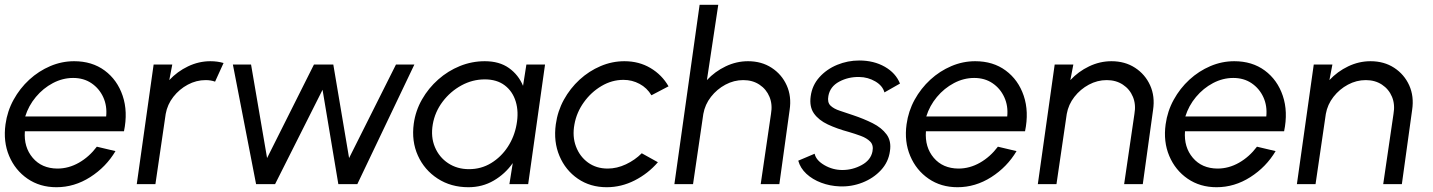

<svg xmlns="http://www.w3.org/2000/svg" viewBox="-28 -770 5993 803"><path d="M208 13Q139 13 87.2 -22.5Q35.5 -58 10.2 -117.8Q-15 -177.5 -5 -250Q2.5 -305 28.8 -352.8Q55 -400.5 94.5 -436.8Q134 -473 182.2 -493.5Q230.5 -514 282 -514Q357 -514 409.8 -475Q462.5 -436 485 -369.5Q507.5 -303 490.5 -221H76Q71 -154.5 108.8 -110Q146.5 -65.5 212 -65Q259 -65 302 -89.5Q345 -114 377 -156.5L455 -138Q415.5 -71.5 349.2 -29.2Q283 13 208 13ZM77.5 -283H416Q420.5 -327 403.8 -363.5Q387 -400 354.5 -422Q322 -444 278 -444Q234 -444 193.2 -422.5Q152.5 -401 122 -364.5Q91.5 -328 77.5 -283Z M544 0 614.5 -500H692.5L680 -435Q713.5 -471 758.5 -492.5Q803.5 -514 852 -514Q881.5 -514 907 -506.5L871.5 -428.5Q854 -435 832 -435Q793 -435 757.5 -416Q722 -397 697 -365Q672 -333 665 -293.5L622 0Z M1122.5 0H1043L946 -500H1022L1089 -109L1285 -500H1366L1432 -109L1628 -500H1705L1466.5 0H1387L1321 -394.5Z M2173.5 -500H2251.5L2181 0H2102.5L2116.5 -88Q2084.5 -42.5 2037 -14.8Q1989.5 13 1931 13Q1858 13 1802.5 -23Q1747 -59 1719.8 -119.2Q1692.5 -179.5 1702.5 -253Q1710 -307 1737 -354.2Q1764 -401.5 1804.8 -437.5Q1845.5 -473.5 1895.5 -493.8Q1945.5 -514 1999.5 -514Q2060.5 -514 2100.5 -485.5Q2140.5 -457 2159.5 -411ZM1933.5 -62.5Q1984.5 -62.5 2026.2 -88Q2068 -113.5 2095.8 -156Q2123.5 -198.5 2132.5 -250Q2142 -302.5 2129 -345.2Q2116 -388 2083 -413Q2050 -438 1999.5 -438Q1948 -438 1901.8 -412.8Q1855.5 -387.5 1823.2 -344.8Q1791 -302 1782 -250Q1773 -197.5 1790.8 -155Q1808.5 -112.5 1846.2 -87.5Q1884 -62.5 1933.5 -62.5Z M2656 -129 2723.5 -91.5Q2682.5 -44 2626.5 -15.5Q2570.5 13 2509.5 13Q2440.5 13 2388.8 -22.5Q2337 -58 2311.8 -117.8Q2286.5 -177.5 2296.5 -250Q2304 -305 2330.2 -352.8Q2356.5 -400.5 2396 -436.8Q2435.5 -473 2483.8 -493.5Q2532 -514 2583.5 -514Q2644.5 -514 2692.5 -485.5Q2740.5 -457 2768 -409L2696.5 -371.5Q2678 -402.5 2646.8 -419.2Q2615.5 -436 2579.5 -436Q2531 -436 2487.5 -410.2Q2444 -384.5 2413.8 -342.2Q2383.5 -300 2374.5 -250Q2365 -199.5 2380.8 -157.5Q2396.5 -115.5 2431.2 -90.2Q2466 -65 2513.5 -65Q2552 -65 2589.8 -82.8Q2627.5 -100.5 2656 -129Z M3274.5 -310.5 3231.5 0H3153.5L3196.5 -293.5Q3203.5 -333 3190.2 -365Q3177 -397 3148.2 -416Q3119.5 -435 3080.5 -435Q3041.5 -435 3006 -416Q2970.5 -397 2945.5 -365Q2920.5 -333 2913.5 -293.5L2870.5 0H2792.5L2898 -750H2976L2928.5 -435Q2962 -471 3007 -492.5Q3052 -514 3100.5 -514Q3157 -514 3199.2 -486.5Q3241.5 -459 3262.2 -413Q3283 -367 3274.5 -310.5Z M3484 9.5Q3443 8 3406.5 -5.8Q3370 -19.5 3344.5 -43.2Q3319 -67 3310.5 -98L3379 -127Q3385 -99.5 3420 -79.2Q3455 -59 3495 -59Q3538 -59 3576 -79.8Q3614 -100.5 3621 -137Q3626 -163 3611.5 -177.8Q3597 -192.5 3572.5 -201.5Q3548 -210.5 3522.5 -218Q3472.5 -231.5 3434.2 -249.5Q3396 -267.5 3376.2 -295.5Q3356.5 -323.5 3362.5 -367Q3368.5 -413 3398.8 -446.8Q3429 -480.5 3473.2 -498.8Q3517.5 -517 3565.5 -517Q3626.5 -517 3672.5 -490.8Q3718.5 -464.5 3736 -420.5L3671 -383.5Q3663.5 -411.5 3632.8 -429.5Q3602 -447.5 3566 -448Q3520 -449 3481.8 -428.5Q3443.5 -408 3436.5 -368.5Q3431.5 -342 3445.2 -328.5Q3459 -315 3484.5 -306.8Q3510 -298.5 3540.5 -288Q3584 -273.5 3621.5 -254.8Q3659 -236 3679.8 -208Q3700.5 -180 3694 -138Q3688 -92.5 3656.5 -58.5Q3625 -24.5 3579.2 -6.5Q3533.5 11.5 3484 9.5Z M3976.5 13Q3907.5 13 3855.8 -22.5Q3804 -58 3778.8 -117.8Q3753.5 -177.5 3763.5 -250Q3771 -305 3797.2 -352.8Q3823.5 -400.5 3863 -436.8Q3902.5 -473 3950.8 -493.5Q3999 -514 4050.5 -514Q4125.5 -514 4178.2 -475Q4231 -436 4253.5 -369.5Q4276 -303 4259 -221H3844.5Q3839.5 -154.5 3877.2 -110Q3915 -65.5 3980.5 -65Q4027.5 -65 4070.5 -89.5Q4113.5 -114 4145.5 -156.5L4223.5 -138Q4184 -71.5 4117.8 -29.2Q4051.5 13 3976.5 13ZM3846 -283H4184.5Q4189 -327 4172.2 -363.5Q4155.5 -400 4123 -422Q4090.5 -444 4046.5 -444Q4002.5 -444 3961.8 -422.5Q3921 -401 3890.5 -364.5Q3860 -328 3846 -283Z M4794.5 -310.5 4751.5 0H4673.5L4716.5 -293.5Q4723.5 -333 4710.2 -365Q4697 -397 4668.2 -416Q4639.5 -435 4600.5 -435Q4561.5 -435 4526 -416Q4490.5 -397 4465.5 -365Q4440.5 -333 4433.5 -293.5L4390.5 0H4312.5L4383 -500H4461L4448.5 -435Q4482 -471 4527 -492.5Q4572 -514 4620.5 -514Q4677 -514 4719.2 -486.5Q4761.5 -459 4782.2 -413Q4803 -367 4794.5 -310.5Z M5060 13Q4991 13 4939.2 -22.5Q4887.5 -58 4862.2 -117.8Q4837 -177.5 4847 -250Q4854.5 -305 4880.8 -352.8Q4907 -400.5 4946.5 -436.8Q4986 -473 5034.2 -493.5Q5082.5 -514 5134 -514Q5209 -514 5261.8 -475Q5314.5 -436 5337 -369.5Q5359.5 -303 5342.5 -221H4928Q4923 -154.5 4960.8 -110Q4998.5 -65.5 5064 -65Q5111 -65 5154 -89.5Q5197 -114 5229 -156.5L5307 -138Q5267.5 -71.5 5201.2 -29.2Q5135 13 5060 13ZM4929.5 -283H5268Q5272.5 -327 5255.8 -363.5Q5239 -400 5206.5 -422Q5174 -444 5130 -444Q5086 -444 5045.2 -422.5Q5004.5 -401 4974 -364.5Q4943.5 -328 4929.5 -283Z M5878 -310.5 5835 0H5757L5800 -293.5Q5807 -333 5793.8 -365Q5780.5 -397 5751.8 -416Q5723 -435 5684 -435Q5645 -435 5609.5 -416Q5574 -397 5549 -365Q5524 -333 5517 -293.5L5474 0H5396L5466.5 -500H5544.5L5532 -435Q5565.5 -471 5610.5 -492.5Q5655.5 -514 5704 -514Q5760.5 -514 5802.8 -486.5Q5845 -459 5865.8 -413Q5886.5 -367 5878 -310.5Z"/></svg>

Font: Urbanist
Style: Italic
Weight: 400
Italic angle: -8°
Designer: Corey Hu
Foundry: Corey Hu
Version: Version 1.330; ttfautohint (v1.8.4.7-5d5b)